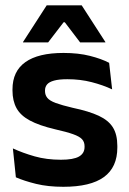

<svg xmlns="http://www.w3.org/2000/svg" viewBox="-20 -706 497 738"><path d="M223.5 12Q164.5 12 118.8 0.8Q73 -10.5 41 -24.5L29.5 -135.5Q67.5 -118 113.2 -105Q159 -92 214 -92Q262 -92 283.5 -104.2Q305 -116.5 305 -141V-144Q305 -160.5 295.2 -171Q285.5 -181.5 261 -190.2Q236.5 -199 192 -209Q130.5 -223.5 94.8 -242.8Q59 -262 43.5 -290.2Q28 -318.5 28 -358V-362.5Q28 -432 77.5 -467.2Q127 -502.5 224 -502.5Q281.5 -502.5 325.8 -491.2Q370 -480 399.5 -464.5L411 -362.5Q376 -379 332.5 -390.2Q289 -401.5 239 -401.5Q206.5 -401.5 187.8 -396.2Q169 -391 161 -381.5Q153 -372 153 -358.5V-356Q153 -341 161.8 -330Q170.5 -319 194 -310.2Q217.5 -301.5 260 -291.5Q322 -278.5 359.5 -261Q397 -243.5 414 -216.2Q431 -189 431 -145V-139Q431 -63 379.5 -25.5Q328 12 223.5 12ZM159.5 -685.5H294L385 -544.5V-543H288L229 -620.5H224.5L165 -543H68.5V-544.5Z"/></svg>

Font: Anek Latin Medium SemiBold
Style: Regular
Weight: 600
Version: Version 1.003